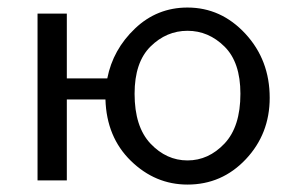

<svg xmlns="http://www.w3.org/2000/svg" viewBox="-20 -481 770 512"><path d="M80.1 0V-444.8H158.2V-272H266.1Q281.2 -349.1 340.1 -405Q398.9 -460.9 480 -460.9Q569.8 -460.9 634.5 -390.9Q699.2 -320.8 699.2 -220.2Q699.2 -124 635.5 -56.4Q571.8 11.2 480 11.2Q394 11.2 329.1 -52Q264.2 -115.2 261.2 -215.8H158.2V0ZM338.9 -231Q338.9 -143.1 381.3 -98.1Q423.8 -53.2 480 -53.2Q536.1 -53.2 578.6 -98.1Q621.1 -143.1 621.1 -231Q621.1 -314.9 578.6 -356.9Q536.1 -398.9 480 -398.9Q423.8 -398.9 381.3 -356.9Q338.9 -314.9 338.9 -231Z"/></svg>

Font: CMU Sans Serif
Style: Medium
Weight: 500
Version: Version 0.7.0